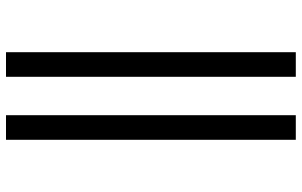

<svg xmlns="http://www.w3.org/2000/svg" viewBox="-203 -660 1006 640"><g transform="rotate(-90 300.0 -340.0)"><path d="M364 143V-823H446V143ZM154 143V-823H236V143Z"/></g></svg>

Font: Iosevka Curly Slab Extended
Style: Regular
Weight: 400
Width: 7
Monospace: yes
Designer: Belleve Invis
Foundry: Belleve Invis
Version: Version 11.1.0; ttfautohint (v1.8.3)